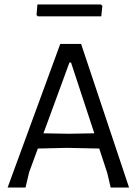

<svg xmlns="http://www.w3.org/2000/svg" viewBox="-20 -837 618 857"><path d="M430 -817 437 -811 432 -764H149L143 -770L147 -817ZM342 -641 556 0H474L459 -64L423 -174L279 -177L149 -174L110 -68L94 0H14L249 -641ZM290 -558 174 -242 286 -240 401 -242 297 -558Z"/></svg>

Font: Alegreya Sans SC
Style: Regular
Weight: 400
Designer: Juan Pablo del Peral
Foundry: Huerta Tipografica
Version: Version 2.007